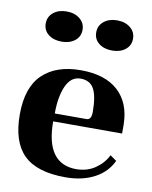

<svg xmlns="http://www.w3.org/2000/svg" viewBox="-78 -722 624 790"><g transform="rotate(10 234.0 -326.5)"><path d="M161.1 -241.2H293.9Q314 -241.2 314 -273.9Q314 -338.9 297.6 -369.9Q281.2 -400.9 241.2 -400.9Q201.2 -400.9 181.2 -356.4Q161.1 -312 161.1 -241.2ZM448.2 -245.1V-208H160.2Q160.2 -32.2 286.1 -30.8Q333 -30.8 366.9 -54.4Q400.9 -78.1 417 -111.8L443.8 -92.8Q420.9 -43.9 370.4 -17.1Q319.8 9.8 249 9.8Q129.9 9.8 75 -44.2Q20 -98.1 20 -212.2Q20 -326.2 77.1 -380.6Q134.3 -435.1 236.1 -435.1Q337.9 -435.1 392.3 -385.5Q446.8 -335.9 448.2 -245.1ZM292.5 -554.2Q271 -571.3 271 -599.6Q271 -627.9 292.5 -645.5Q314 -663.1 347.7 -663.1Q381.3 -663.1 403.1 -645.5Q424.8 -627.9 424.8 -599.6Q424.8 -571.3 403.3 -554.2Q381.8 -537.1 347.9 -537.1Q314 -537.1 292.5 -554.2ZM81.5 -554.2Q60.1 -571.3 60.1 -599.6Q60.1 -627.9 81.5 -645.5Q103 -663.1 136.7 -663.1Q170.4 -663.1 192.1 -645.5Q213.9 -627.9 213.9 -599.6Q213.9 -571.3 192.4 -554.2Q170.9 -537.1 137 -537.1Q103 -537.1 81.5 -554.2Z"/></g></svg>

Font: Unna-Bold
Style: Bold
Weight: 700
Designer: Jorge de Buen U.
Foundry: Omnibus-Type
Version: Version 2.006;PS 002.006;hotconv 1.0.70;makeotf.lib2.5.58329